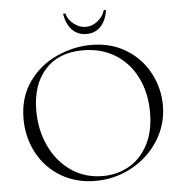

<svg xmlns="http://www.w3.org/2000/svg" viewBox="-55 -851 877 916"><g transform="rotate(-5 383.0 -392.5)"><path d="M49 -312Q49 -415 101 -488.5Q153 -562 234.5 -599Q316 -636 401 -636Q496 -636 568 -591.5Q640 -547 678.5 -474Q717 -401 717 -319Q717 -228 669 -152Q621 -76 540.5 -32Q460 12 366 12Q273 12 200.5 -31.5Q128 -75 88.5 -149.5Q49 -224 49 -312ZM653 -291Q653 -385 616.5 -458.5Q580 -532 513.5 -573Q447 -614 359 -614Q243 -614 178 -542Q113 -470 113 -346Q113 -253 149.5 -175.5Q186 -98 252 -53Q318 -8 402 -8Q473 -8 530 -41Q587 -74 620 -138Q653 -202 653 -291ZM281 -792Q280 -796 285 -796.5Q290 -797 292 -795Q300 -765 327 -744.5Q354 -724 384 -724Q414 -724 440.5 -745Q467 -766 475 -795Q475 -797 479 -797Q482 -797 484.5 -795.5Q487 -794 486 -792Q477 -743 451 -716.5Q425 -690 384 -690Q343 -690 316.5 -716.5Q290 -743 281 -792Z"/></g></svg>

Font: Cormorant Unicase Light
Style: Regular
Weight: 300
Designer: Christian Thalmann (Catharsis Fonts)
Foundry: Catharsis Fonts
Version: Version 4.000